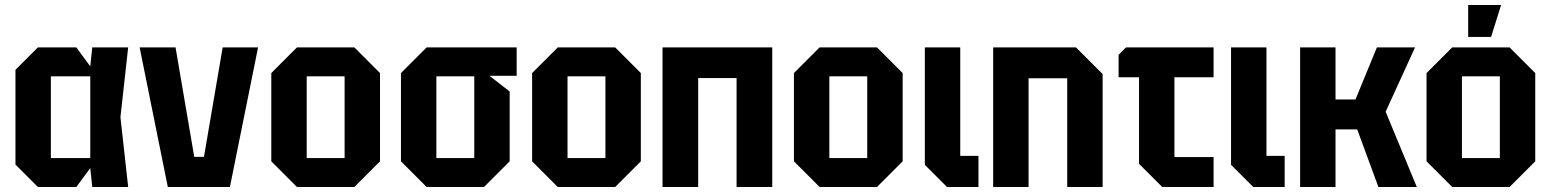

<svg xmlns="http://www.w3.org/2000/svg" viewBox="-20 -750 6219 770"><path d="M132 0 42 -90V-470L132 -560H286L342 -484L350 -560H494L463 -280L494 0H350L342 -76L286 0ZM184 -116H342V-444H184Z M653 0 540 -560H684L759 -121H798L873 -560H1015L902 0Z M1068 -103V-457L1171 -560H1401L1504 -457V-103L1401 0H1171ZM1210 -116H1362V-444H1210Z M1588 -103V-457L1691 -560H2052V-446H1943L2024 -383V-103L1921 0H1691ZM1730 -116H1882V-444H1730Z M2114 -103V-457L2217 -560H2447L2550 -457V-103L2447 0H2217ZM2256 -116H2408V-444H2256Z M2637 0V-560H3077V0H2934V-437H2780V0Z M3164 -103V-457L3267 -560H3497L3600 -457V-103L3497 0H3267ZM3306 -116H3458V-444H3306Z M3689 -560H3831V-125H3904V0H3778L3689 -89Z M3963 0V-560H4295L4402 -453V0H4260V-436H4105V0Z M4548 -93V-440H4466V-530L4496 -560H4847V-440H4690V-120H4847V0H4641Z M4917 -560H5059V-125H5132V0H5006L4917 -89Z M5194 0V-560H5336V-351H5416L5502 -560H5655L5537 -302L5662 0H5508L5423 -231H5336V0Z M5701 -103V-457L5804 -560H6034L6137 -457V-103L6034 0H5804ZM5843 -116H5995V-444H5843ZM5868 -602V-730H6000L5960 -602Z"/></svg>

Font: Tektur SemiCondensed SemiBold
Style: Regular
Weight: 600
Width: 4
Designer: Adam Jagosz
Foundry: Adam Jagosz
Version: Version 1.005;gftools[0.9.30]